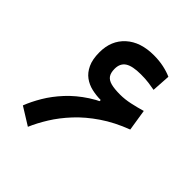

<svg xmlns="http://www.w3.org/2000/svg" viewBox="-192 -835 970 970"><g transform="rotate(45 293.0 -350.0)"><path d="M159.7 3.4 65.4 -55.2Q81.5 -97.2 109.1 -143.8Q136.7 -190.4 178.2 -235.4Q219.7 -280.3 276.9 -317.6Q334 -355 408.7 -378.4L416.5 -335.9L324.2 -328.1V-352.5Q292 -352.5 260.7 -359.6Q229.5 -366.7 204.3 -385Q179.2 -403.3 164.1 -435.8Q148.9 -468.3 148.9 -518.6Q148.9 -602.5 204.1 -652.6Q259.3 -702.6 354.5 -702.6Q392.1 -702.6 425 -695.6Q458 -688.5 482.9 -677.2L476.6 -577.6Q458.5 -581.1 433.8 -584.5Q409.2 -587.9 376.5 -587.9Q316.4 -587.9 289.3 -570.3Q262.2 -552.7 262.2 -513.7Q262.2 -485.8 272.9 -470Q283.7 -454.1 308.3 -447.5Q333 -440.9 374 -440.9Q408.2 -440.9 445.3 -449Q482.4 -457 517.1 -467.3L535.2 -352.5Q454.1 -321.8 392.1 -279.5Q330.1 -237.3 285.2 -189Q240.2 -140.6 209.5 -91.1Q178.7 -41.5 159.7 3.4Z"/></g></svg>

Font: Cascadia Code Medium
Style: Regular
Weight: 500
Monospace: yes
Designer: Aaron Bell
Foundry: Saja Typeworks
Version: Version 2407.024